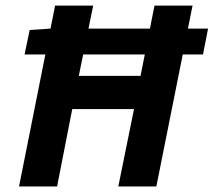

<svg xmlns="http://www.w3.org/2000/svg" viewBox="-20 -672 770 692"><path d="M68.6 -475.8 86.9 -563.8 162.9 -569H729.9L711.7 -475.8ZM48.6 0 178.6 -651.8H315.8L264 -398.5H486.6L536.8 -651.8H673.9L543.5 0H406.4L463 -278.8H240.4L185.8 0Z"/></svg>

Font: Source Sans 3 VF
Style: Italic
Weight: 200
Italic angle: -11°
Designer: Paul D. Hunt
Foundry: Adobe Systems Incorporated
Version: Version 3.042;hotconv 1.0.118;makeotfexe 2.5.65603